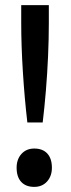

<svg xmlns="http://www.w3.org/2000/svg" viewBox="-20 -720 276 751"><path d="M87 -241Q76 -335 69.5 -438.5Q63 -542 63 -630V-700H171V-630Q171 -568 168 -500Q165 -432 159.5 -365.5Q154 -299 147 -241ZM114 11Q81 11 63 -8.5Q45 -28 45 -64Q45 -97 64 -118Q83 -139 114 -139Q147 -139 165 -119.5Q183 -100 183 -64Q183 -31 164 -10Q145 11 114 11Z"/></svg>

Font: Lexend Deca
Style: Regular
Weight: 400
Designer: Bonnie Shaver-Troup, Thomas Jockin
Foundry: Lexend
Version: Version 1.008; ttfautohint (v1.8.4.7-5d5b)